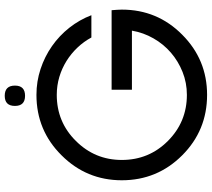

<svg xmlns="http://www.w3.org/2000/svg" viewBox="-62 -826 891 807"><g transform="rotate(-90 383.5 -422.5)"><path d="M384.3 -762.7Q341.8 -762.7 341.8 -805.2Q341.8 -848.1 384.3 -848.1Q427.2 -848.1 427.2 -805.2Q427.2 -762.7 384.3 -762.7ZM388.2 2.4Q238.8 2.4 134.3 -102.1Q29.3 -207 29.3 -356Q29.3 -504.4 134.3 -609.4Q238.8 -714.8 388.2 -714.8Q444.8 -714.8 497.1 -697.5Q549.3 -680.2 593.3 -649.4Q637.2 -618.7 670.7 -576.2Q704.1 -533.7 723.1 -483.9H629.4Q612.3 -515.6 587.2 -542.2Q562 -568.8 530.8 -588.4Q499.5 -607.9 463.4 -618.7Q427.2 -629.4 388.2 -629.4Q273.9 -629.4 194.3 -548.8Q114.7 -468.8 114.7 -356Q114.7 -242.2 194.3 -162.6Q274.4 -82.5 388.2 -82.5Q439 -82.5 484.4 -100.6Q529.8 -118.7 565.7 -149.7Q601.6 -180.7 625.7 -222.9Q649.9 -265.1 658.2 -313.5H409.7V-398.9H744.1Q745.1 -386.7 745.8 -376.2Q746.6 -365.7 746.6 -356Q746.6 -206.5 641.1 -102.1Q536.6 2.4 388.2 2.4Z"/></g></svg>

Font: Proletarsk
Style: Regular
Weight: 400
Designer: Peter Wiegel, original typeface by Carl Albert Fahrenwaldt 1901
Foundry: Peter Wiegel
Version: Version 1.000 2010 initial release